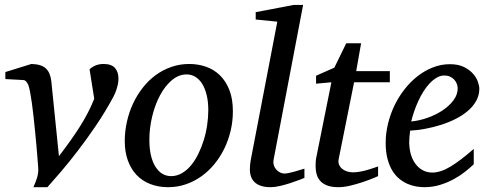

<svg xmlns="http://www.w3.org/2000/svg" viewBox="-20 -757 2007 789"><path d="M466.8 -434.1Q466.8 -421.4 464.4 -410.2Q461.9 -398.9 458.7 -389.2Q455.6 -379.4 451.9 -371.6Q448.2 -363.8 445.8 -358.9Q412.6 -297.4 374.5 -241.2Q336.4 -185.1 299.8 -137.5Q263.2 -89.8 230.5 -51.5Q197.8 -13.2 174.8 12.2H117.2Q127.4 -9.8 132.8 -28.6Q138.2 -47.4 137.2 -64Q137.2 -65.4 136.2 -78.9Q135.3 -92.3 133.5 -113.5Q131.8 -134.8 129.4 -162.1Q127 -189.5 124 -218.8Q121.1 -248 117.9 -277.6Q114.7 -307.1 111.1 -332.8Q107.4 -358.4 103.8 -378.2Q100.1 -397.9 96.2 -408.2Q91.3 -418.5 86.4 -423.3Q81.5 -428.2 73.2 -428.2L2 -432.1V-460.9L108.9 -494.1Q149.9 -493.2 168.5 -475.8Q187 -458.5 190.9 -422.9L222.2 -115.2Q247.6 -148.4 269 -178.5Q290.5 -208.5 308.3 -236.8Q326.2 -265.1 340.8 -293.2Q355.5 -321.3 367.2 -351.1L348.1 -472.2Q357.9 -481.9 372.6 -488Q387.2 -494.1 405.8 -494.1Q438 -494.1 452.4 -477.8Q466.8 -461.4 466.8 -434.1Z M835.9 -304.2Q835.9 -339.8 829.1 -367.2Q822.3 -394.5 810.5 -413.1Q798.8 -431.6 782.5 -441.4Q766.1 -451.2 747.1 -451.2Q714.4 -451.2 686.3 -427.5Q658.2 -403.8 637.7 -365.5Q617.2 -327.1 605.5 -279.1Q593.8 -231 593.8 -182.1Q593.8 -145 600.6 -117.2Q607.4 -89.4 619.6 -70.6Q631.8 -51.8 647.9 -42.5Q664.1 -33.2 683.1 -33.2Q706.5 -33.2 727.3 -45.2Q748 -57.1 764.9 -77.4Q781.7 -97.7 794.9 -124.5Q808.1 -151.4 817.4 -181.4Q826.7 -211.4 831.3 -243.2Q835.9 -274.9 835.9 -304.2ZM937 -299.8Q937 -259.3 928 -220.5Q918.9 -181.6 902.1 -147Q885.3 -112.3 861.6 -83.3Q837.9 -54.2 808.3 -33Q778.8 -11.7 744.1 0.2Q709.5 12.2 670.9 12.2Q629.9 12.2 596.7 -1Q563.5 -14.2 540.5 -38.8Q517.6 -63.5 505.1 -98.4Q492.7 -133.3 492.7 -176.8Q492.7 -217.3 501.5 -256.6Q510.3 -295.9 526.6 -331.1Q543 -366.2 566.4 -396.2Q589.8 -426.3 619.4 -448Q648.9 -469.7 683.8 -481.9Q718.8 -494.1 757.8 -494.1Q793.9 -494.1 826.4 -482.9Q858.9 -471.7 883.5 -447.8Q908.2 -423.8 922.6 -387.2Q937 -350.6 937 -299.8Z M1231 -25.9Q1225.1 -23.4 1209 -17.3Q1192.9 -11.2 1172.9 -4.6Q1152.8 2 1131.1 7.1Q1109.4 12.2 1091.8 12.2Q1068.8 12.2 1052.7 6.8Q1036.6 1.5 1026.4 -8.3Q1016.1 -18.1 1011.5 -31.5Q1006.8 -44.9 1006.8 -61Q1006.8 -76.2 1009.8 -96.2L1119.6 -668L1030.8 -676.8V-707L1187 -736.8H1225.6L1104 -99.1Q1102.1 -88.9 1105 -78.9Q1107.9 -68.8 1114.3 -61.3Q1120.6 -53.7 1129.9 -48.8Q1139.2 -43.9 1149.9 -43.9Q1157.2 -43.9 1169.2 -46.6Q1181.2 -49.3 1193.4 -52.7Q1205.6 -56.2 1216.1 -59.6Q1226.6 -63 1231 -64Z M1435.1 -418.9 1372.1 -105Q1369.1 -91.8 1373 -81.3Q1377 -70.8 1385.5 -63.7Q1394 -56.6 1405.5 -52.7Q1417 -48.8 1429.7 -48.8Q1443.8 -48.8 1459 -51.5Q1474.1 -54.2 1488 -58.1Q1502 -62 1513.9 -66.2Q1525.9 -70.3 1533.7 -73.2V-33.2Q1527.3 -30.3 1509.3 -22.9Q1491.2 -15.6 1467.8 -7.8Q1444.3 0 1418.5 6.1Q1392.6 12.2 1371.1 12.2Q1343.8 12.2 1325.7 5.6Q1307.6 -1 1296.9 -12.5Q1286.1 -23.9 1281.5 -39.8Q1276.9 -55.7 1276.9 -74.2Q1276.9 -84 1277.6 -94.2Q1278.3 -104.5 1280.8 -115.2L1341.8 -418.9L1278.8 -413.1V-445.8L1354 -479L1402.8 -579.1H1463.9L1443.8 -464.8H1582V-418.9Z M1860.8 -394Q1860.8 -403.8 1856.9 -413.3Q1853 -422.9 1846.2 -430.2Q1839.4 -437.5 1829.1 -442.1Q1818.8 -446.8 1806.6 -446.8Q1790 -446.8 1774.9 -438Q1759.8 -429.2 1745.8 -414.6Q1731.9 -399.9 1720 -380.9Q1708 -361.8 1698.5 -340.8Q1689 -319.8 1681.6 -298.3Q1674.3 -276.9 1669.9 -257.8Q1701.7 -260.7 1735.6 -272.5Q1769.5 -284.2 1797.4 -302.5Q1825.2 -320.8 1843 -344.2Q1860.8 -367.7 1860.8 -394ZM1949.7 -393.1Q1949.7 -365.7 1937 -342.8Q1924.3 -319.8 1902.6 -301.3Q1880.9 -282.7 1852.3 -268.3Q1823.7 -253.9 1792.2 -243.9Q1760.7 -233.9 1728 -227.8Q1695.3 -221.7 1665.5 -220.2Q1664.1 -210.4 1662.8 -196.8Q1661.6 -183.1 1661.6 -173.8Q1661.6 -146.5 1668.2 -123.5Q1674.8 -100.6 1687.3 -83.7Q1699.7 -66.9 1717.3 -57.4Q1734.9 -47.9 1756.8 -47.9Q1790.5 -47.9 1831.1 -72.3Q1871.6 -96.7 1926.8 -145V-82Q1912.6 -68.4 1892.1 -52Q1871.6 -35.6 1845.5 -21.2Q1819.3 -6.8 1788.6 2.7Q1757.8 12.2 1723.6 12.2Q1708.5 12.2 1690.7 9.3Q1672.9 6.3 1655.3 -1.2Q1637.7 -8.8 1621.3 -22Q1605 -35.2 1592.5 -55.4Q1580.1 -75.7 1572.5 -103.8Q1564.9 -131.8 1564.9 -169.9Q1564.9 -209.5 1574.5 -248.8Q1584 -288.1 1601.3 -324Q1618.7 -359.9 1643.1 -390.9Q1667.5 -421.9 1696.8 -444.6Q1726.1 -467.3 1759.5 -480.2Q1793 -493.2 1828.6 -493.2Q1863.3 -493.2 1886.5 -481.7Q1909.7 -470.2 1923.8 -454.1Q1938 -438 1943.8 -420.9Q1949.7 -403.8 1949.7 -393.1Z"/></svg>

Font: Charis SIL Afr
Style: Italic
Weight: 400
Italic angle: -11°
Foundry: SIL International
Version: Version 5.000